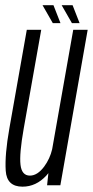

<svg xmlns="http://www.w3.org/2000/svg" viewBox="-20 -712 357 738"><path d="M161 0 166 -46.5Q162 -41.5 158 -37Q118.5 5.5 66.5 5.5Q6 5.5 2 -55.8Q-2 -117 16 -218.5L83 -597.5H138.5L71 -217Q54 -120.5 58.8 -78.8Q63.5 -37 95 -37Q124 -37 150 -72Q172 -102 180.5 -138.5L261.5 -597.5H317L212 0ZM256.5 -623 217 -692H259L286 -623ZM183 -623 143.5 -692H185.5L212.5 -623Z"/></svg>

Font: Anybody Condensed Light
Style: Italic
Weight: 300
Width: 3
Italic angle: -10°
Designer: Tyler Finck
Foundry: Etcetera Type Company
Version: Version 1.010; ttfautohint (v1.8.3) -l 8 -r 50 -G 200 -x 14 